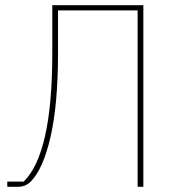

<svg xmlns="http://www.w3.org/2000/svg" viewBox="-20 -718 679 738"><path d="M8 0V-20H71Q181 -127 181 -513V-698H531V0H509V-678H203V-513Q203 -318 174.5 -193Q146 -68 98 -20Q78 0 49 0Z"/></svg>

Font: IBM Plex Sans Thin
Style: Regular
Weight: 100
Designer: Mike Abbink, Paul van der Laan, Pieter van Rosmalen
Foundry: Bold Monday
Version: Version 3.0